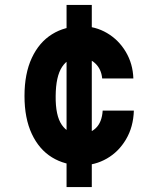

<svg xmlns="http://www.w3.org/2000/svg" viewBox="-20 -756 640 776"><path d="M310 -650Q365.6 -650 412.6 -622.4Q459.6 -594.8 488.3 -546.6Q517 -498.4 519 -439H393Q389.4 -477.6 363.9 -500.8Q338.4 -524 300 -524Q256.4 -524 231 -485.8Q205.6 -447.6 205 -368Q204 -288.4 229.9 -251.2Q255.8 -214 300 -214Q341.4 -214 366.7 -237.7Q392 -261.4 395 -309H521Q519 -243 489.3 -192.8Q459.6 -142.6 412.1 -115.3Q364.6 -88 310 -88Q242.4 -88 190.2 -120Q138 -152 108.5 -215Q79 -278 79 -368Q79 -458.4 108.5 -521.7Q138 -585 190.2 -617.5Q242.4 -650 310 -650ZM351 -736V0H249V-736Z"/></svg>

Font: Fliege Mono Thin
Style: Regular
Weight: 100
Version: Version 0.020;Glyphs 3.3 (3306)